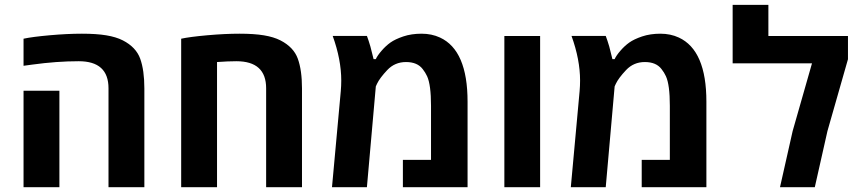

<svg xmlns="http://www.w3.org/2000/svg" viewBox="-20 -780 3583 800"><path d="M227.5 0H78.1V-401.9H227.5ZM491.7 -611.8Q546.9 -583.5 564.2 -535.4Q581.5 -487.3 581.5 -411.6V0H432.1V-412.1Q432.1 -524.9 308.1 -524.9Q216.8 -524.9 113.3 -510.7L78.1 -505.9V-618.7Q113.8 -626.5 187.3 -633.1Q260.7 -639.6 321.3 -639.6Q381.8 -639.6 422.9 -632.8Q463.9 -626 491.7 -611.8Z M734.9 0V-618.7Q770.5 -626.5 844 -633.1Q917.5 -639.6 978 -639.6Q1038.6 -639.6 1079.6 -632.8Q1120.6 -626 1148.4 -611.8Q1203.6 -583.5 1220.9 -535.4Q1238.3 -487.3 1238.3 -411.6V0H1088.9V-412.1Q1088.9 -524.9 964.8 -524.9Q931.2 -524.9 884.3 -521.5V0Z M1401.9 -444.3Q1401.9 -531.7 1366.2 -630.4H1508.8Q1516.1 -611.3 1523.4 -585.9L1536.6 -533.7H1545.9Q1552.7 -548.8 1570.1 -568.8Q1587.4 -588.9 1606.9 -602.8Q1626.5 -616.7 1660.4 -628.2Q1694.3 -639.6 1736.6 -639.6Q1778.8 -639.6 1813.5 -623.5Q1928.2 -570.3 1928.2 -356.4V0H1658.7V-113.8H1775.9V-339.4Q1775.9 -426.3 1759.8 -461.9Q1752.4 -478 1741.2 -492.2Q1718.8 -521.5 1671.9 -521.5Q1625 -521.5 1593.5 -488Q1562 -454.6 1550.8 -430.7L1545.9 -419.9L1508.8 0H1363.3L1399.9 -399.9Q1401.9 -422.4 1401.9 -444.3Z M2230.5 0H2081.5V-629.9H2230.5Z M2397 -444.3Q2397 -531.7 2361.3 -630.4H2503.9Q2511.2 -611.3 2518.6 -585.9L2531.7 -533.7H2541Q2547.9 -548.8 2565.2 -568.8Q2582.5 -588.9 2602.1 -602.8Q2621.6 -616.7 2655.5 -628.2Q2689.5 -639.6 2731.7 -639.6Q2773.9 -639.6 2808.6 -623.5Q2923.3 -570.3 2923.3 -356.4V0H2653.8V-113.8H2771V-339.4Q2771 -426.3 2754.9 -461.9Q2747.6 -478 2736.3 -492.2Q2713.9 -521.5 2667 -521.5Q2620.1 -521.5 2588.6 -488Q2557.1 -454.6 2545.9 -430.7L2541 -419.9L2503.9 0H2358.4L2395 -399.9Q2397 -422.4 2397 -444.3Z M3181.6 -629.9H3513.2V-533.2L3427.7 -233.9L3375 0H3230L3282.7 -233.9L3363.3 -516.1H3032.7V-759.8H3181.6Z"/></svg>

Font: OpenSansHebrew-Bold
Style: Bold
Weight: 700
Foundry: Ascender Corporation, Yanek Iontef
Version: Version 2.001;PS 002.001;hotconv 1.0.70;makeotf.lib2.5.58329